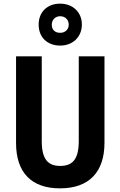

<svg xmlns="http://www.w3.org/2000/svg" viewBox="-20 -1023 660 1053"><path d="M310 -773C380 -773 429 -821 429 -889C429 -956 379 -1003 310 -1003C239 -1003 192 -957 192 -888C192 -819 239 -773 310 -773ZM310 -843C280 -843 264 -861 264 -888C264 -915 284 -934 310 -934C337 -934 357 -915 357 -888C357 -861 337 -843 310 -843ZM553 -240V-714H412V-250C412 -152 380 -113 310 -113C243 -113 209 -150 209 -249V-714H68V-239C68 -77 152 10 309 10C470 10 553 -81 553 -240Z"/></svg>

Font: Noto Sans Myanmar Condensed
Style: Bold
Weight: 700
Width: 3
Designer: Monotype Design Team
Foundry: Monotype Imaging Inc.
Version: Version 2.107